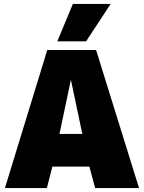

<svg xmlns="http://www.w3.org/2000/svg" viewBox="-20 -955 731 975"><path d="M5 0 220 -701H468L686 0H463L434 -109H246L218 0ZM282 -275H398L340 -550ZM271 -745 350 -935H542L417 -745Z"/></svg>

Font: Georama ExtraCondensed Thin ExtraBold
Style: Regular
Weight: 800
Version: Version 1.001